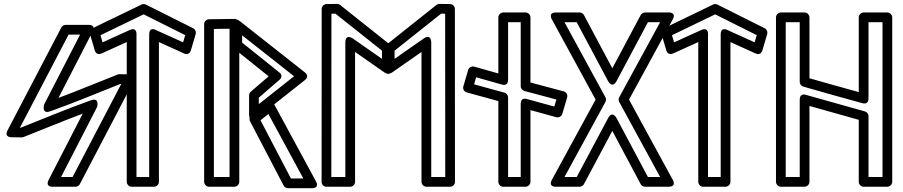

<svg xmlns="http://www.w3.org/2000/svg" viewBox="-20 -949 4639 986"><path d="M82.5 -293.5 332.3 -771.4H391.4L206.6 -412.3C206.6 -412.3 191.6 -361 237.3 -377.3L254.6 -383.5C370.2 -424.8 485.4 -473.7 598 -517.9L602.5 -517.8L352.7 -40H293.6L478.4 -399.1C478.4 -399.1 493.4 -450.4 447.7 -434.1L430.4 -427.9C314.8 -386.5 199.6 -337.7 87 -293.5ZM19.4 -280.8C-1.2 -241.4 41.2 -244.2 41.2 -244.2L91.1 -243.4C94 -243.4 97.6 -243.9 100.6 -245.1C203.2 -285.3 302.9 -327.3 404.8 -365.3L230.4 -26.4C209.6 14.1 252.6 10 252.6 10H367.8C376.4 10 385.6 4.9 390 -3.4L665.6 -530.6C686.2 -570 643.8 -567.2 643.8 -567.2L593.9 -568C591 -568 587.4 -567.4 584.4 -566.3C481.8 -526.1 382.1 -484.1 280.2 -446.1L454.6 -784.9C475.4 -825.5 432.4 -821.4 432.4 -821.4H317.2C308.6 -821.4 299.4 -816.3 295 -808Z M746.1 -771.7V-40H680.9V-771.7C680.9 -771.7 684.9 -812.3 645.6 -794.5L506.7 -731.6L495.9 -768.1L717.7 -875.3L931.1 -768.5L920.3 -731.6L781.4 -794.5C781.4 -794.5 746.1 -814.9 746.1 -771.7ZM796.1 -733 925.8 -674.2C946.6 -664.8 957.3 -680.4 960.1 -689.9L985 -774.4C988 -784.7 983.4 -798.2 972.2 -803.8L729.1 -925.5C723.5 -928.4 714.3 -929.2 707.1 -925.7L455.1 -803.9C445 -799 438.5 -786.3 442 -774.3L466.8 -689.9C473.3 -668 492.1 -670.1 501.1 -674.2L630.9 -733V-15C630.9 -4.3 640.7 10 655.9 10H771.1C781.8 10 796.1 0.1 796.1 -15Z M1358.2 -363.6 1537.6 -32.5H1474L1317.8 -331.3ZM1387.9 -413.7C1375 -437.6 1355.9 -425.8 1350.3 -421.3L1270.5 -357.5C1262.6 -351.1 1258.2 -337.5 1264 -326.4L1436.7 4.1C1440.6 11.6 1449.4 17.5 1458.8 17.5H1579.6C1625.7 17.5 1601.6 -19.4 1601.6 -19.4ZM1223.4 -730.3 1223.3 -767.7 1490.1 -557.4 1309.1 -414.3V-447.5L1415 -538.8C1420.3 -543.4 1435.7 -560.1 1414.3 -577.2ZM1173.4 -718.2C1173.4 -710.8 1176.9 -703.4 1182.8 -698.7L1359.6 -557L1267.7 -477.9C1262.6 -473.5 1259.1 -466.3 1259.1 -458.9V-362.6C1259.1 -313.1 1299.6 -343 1299.6 -343L1546 -537.9C1569.3 -556.3 1550.6 -573.4 1545.9 -577.1L1213.6 -839C1174.7 -869.7 1173.1 -819.3 1173.1 -819.3ZM1078.4 -800.4 1158.8 -801.6V-40H1078.4ZM1053 -850.1C1041.1 -849.9 1028.4 -839.4 1028.4 -825.1V-15C1028.4 -4.3 1038.2 10 1053.4 10H1183.8C1194.5 10 1208.8 0.1 1208.8 -15V-826.9C1208.8 -841.1 1196.9 -852.1 1183.5 -851.9Z M1702.6 -878.8 1941.8 -688.7 1941.7 -646.7 1792.7 -750.8C1792.7 -750.8 1753.4 -779.1 1753.4 -730.3V-40H1681.5L1682 -878.5ZM1726.8 -923.5C1722.6 -926.8 1716.6 -929 1710.8 -929L1656.6 -928.1C1644.8 -927.9 1632 -917.5 1632 -903.1L1631.5 -15C1631.5 -1.4 1642.9 10 1656.5 10H1778.4C1789.1 10 1803.4 0.1 1803.4 -15V-682.3L1952.4 -578.2C1992.4 -550.3 1991.7 -598.7 1991.7 -598.7L1991.8 -700.8C1991.8 -708.3 1988.3 -715.6 1982.3 -720.3ZM2006.3 -646.7 2006.2 -688.7 2245.4 -878.8 2266 -878.5 2266.5 -40H2194.6V-730.3C2194.6 -730.3 2195.3 -778.8 2155.3 -750.8ZM1956.3 -598.7C1956.3 -549.9 1995.6 -578.2 1995.6 -578.2L2144.6 -682.3V-15C2144.6 -4.3 2154.5 10 2169.6 10H2291.5C2305.2 10 2316.5 -1.4 2316.5 -15L2316 -903.1C2316 -914.9 2305.8 -927.9 2291.4 -928.1L2237.2 -929C2231.9 -929 2225.8 -927.1 2221.2 -923.5L1965.7 -720.3C1959.8 -715.7 1956.2 -708.3 1956.2 -700.8Z M2826.6 -401.8 2685.8 -440.5C2682.9 -441.3 2654.1 -450.1 2654.1 -416.4V-40H2589.2V-449.1C2589.2 -460.9 2579.9 -470.7 2570.8 -473.2L2414.6 -515.9L2425.3 -552.1L2557.4 -514.7C2560 -514 2589.2 -504.7 2589.2 -538.8V-835H2654.1V-506.1C2654.1 -494.2 2663.4 -484.4 2672.7 -481.9L2837.3 -438ZM2837.1 -347C2848.4 -343.9 2863.6 -350.3 2867.7 -364.1L2892.5 -448.5C2896.7 -462.7 2887.9 -476.3 2875 -479.7L2704.1 -525.3V-860C2704.1 -870.7 2694.3 -885 2679.1 -885H2564.2C2553.4 -885 2539.2 -875.1 2539.2 -860V-571.8L2415.1 -606.9C2403.5 -610.2 2388.3 -603.6 2384.3 -589.9L2359.5 -505.5C2355.4 -491.6 2363.9 -477.9 2376.9 -474.4L2539.2 -430V-15C2539.2 -4.3 2549 10 2564.2 10H2679.1C2689.9 10 2704.1 0.1 2704.1 -15V-383.6Z M3159.9 -425.5 3370.1 -40H3307.4L3146.6 -341.7C3146.6 -341.7 3125.3 -384.5 3102.4 -341.7L2941.6 -40H2878.9L3089.1 -425.5C3093.2 -433 3092.9 -442.4 3089.1 -449.5L2878.9 -835H2941.6L3102.4 -533.3C3102.4 -533.3 3123.7 -490.5 3146.6 -533.3L3307.4 -835H3370.1L3159.9 -449.5C3155.8 -442 3156.1 -432.6 3159.9 -425.5ZM3210.3 -437.5 3434.1 -848C3456.2 -888.6 3412.2 -885 3412.2 -885H3292.4C3284 -885 3274.7 -880.1 3270.3 -871.8L3124.5 -598.2L2978.7 -871.8C2974.8 -879.1 2966 -885 2956.6 -885H2836.8C2790.6 -885 2814.9 -848 2814.9 -848L3038.7 -437.5L2814.9 -27C2792.8 13.6 2836.8 10 2836.8 10H2956.6C2965 10 2974.3 5.1 2978.7 -3.2L3124.5 -276.8L3270.3 -3.2C3274.2 4.1 3283 10 3292.4 10H3412.2C3458.4 10 3434.1 -27 3434.1 -27Z M3681.1 -771.7V-40H3615.9V-771.7C3615.9 -771.7 3619.9 -812.3 3580.6 -794.5L3441.7 -731.6L3430.9 -768.1L3652.7 -875.3L3866.1 -768.5L3855.3 -731.6L3716.4 -794.5C3716.4 -794.5 3681.1 -814.9 3681.1 -771.7ZM3731.1 -733 3860.8 -674.2C3881.6 -664.8 3892.3 -680.4 3895.1 -689.9L3920 -774.4C3923 -784.7 3918.4 -798.2 3907.2 -803.8L3664.1 -925.5C3658.5 -928.4 3649.3 -929.2 3642.1 -925.7L3390.1 -803.9C3380 -799 3373.5 -786.3 3377 -774.3L3401.8 -689.9C3408.3 -668 3427.1 -670.1 3436.1 -674.2L3565.9 -733V-15C3565.9 -4.3 3575.7 10 3590.9 10H3706.1C3716.8 10 3731.1 0.1 3731.1 -15Z M4086.9 -40H4015V-835H4086.9V-528.4C4086.9 -517.3 4094.7 -507.4 4104.8 -504.4L4110 -502.9C4205.8 -474.6 4303.2 -448.6 4399.4 -421.7L4408.4 -419.2C4411.1 -418.5 4440.1 -409.4 4440.1 -443.3V-835H4512V-40H4440.1V-352.6C4440.1 -363.8 4432.4 -373.7 4421.9 -376.7L4118.7 -461.9C4116 -462.7 4086.9 -471.9 4086.9 -437.9ZM4111.9 10C4122.6 10 4136.9 0.1 4136.9 -15V-404.9L4390.1 -333.7V-15C4390.1 -4.3 4400 10 4415.1 10H4537C4547.7 10 4562 0.1 4562 -15V-860C4562 -870.7 4552.1 -885 4537 -885H4415.1C4404.4 -885 4390.1 -875.1 4390.1 -860V-476.2C4306.2 -499.5 4221.4 -522.4 4136.9 -547.1V-860C4136.9 -870.7 4127 -885 4111.9 -885H3990C3979.3 -885 3965 -875.1 3965 -860V-15C3965 -4.3 3974.9 10 3990 10Z"/></svg>

Font: Stormning Aesir
Style: Light
Weight: 400
Designer: Robert Jablonski, Mew Too
Foundry: Cannot Into Space Fonts
Version: Version 0.90